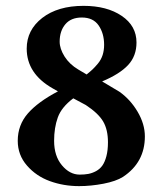

<svg xmlns="http://www.w3.org/2000/svg" viewBox="-20 -630 554 660"><path d="M261.2 -569.8C287.3 -569.8 306.6 -560.7 319.1 -542.5C331.6 -524.3 337.9 -502.1 337.9 -476.1C337.9 -463.4 336.2 -451.7 332.8 -440.9C329.3 -430.2 324 -420.4 316.7 -411.6C309.3 -402.8 303.2 -396.2 298.3 -391.6C293.5 -387 286.6 -381.2 277.8 -374L249 -391.1C229.2 -402.8 213.5 -417.6 202.1 -435.5C190.8 -453.5 185.1 -470.5 185.1 -486.8C185.1 -511.2 191.6 -531.2 204.6 -546.6C217.6 -562.1 236.5 -569.8 261.2 -569.8ZM449.2 -483.9C449.2 -522 432.3 -552.5 398.4 -575.4C364.6 -598.4 320.8 -609.9 267.1 -609.9C208.2 -609.9 160.9 -596 125.2 -568.4C89.6 -540.7 71.8 -505.5 71.8 -462.9C71.8 -405.6 101.6 -360 161.1 -326.2L179.2 -315.9C133.3 -291.8 98.8 -266.5 75.7 -240C52.6 -213.5 41 -182.1 41 -146C41 -113.4 51.6 -85 72.8 -60.8C93.9 -36.5 120.2 -18.7 151.6 -7.3C183 4.1 216.5 9.8 252 9.8C279 9.8 306.9 7 335.7 1.5C364.5 -4.1 386.9 -11.9 402.8 -22C453 -55.2 478 -101.6 478 -161.1C478 -189.5 469.6 -217.8 452.9 -246.1C436.1 -274.4 415.2 -297.4 390.1 -314.9L331.1 -350.1C371.4 -367 401.2 -385.8 420.4 -406.5C439.6 -427.2 449.2 -453 449.2 -483.9ZM253.9 -29.8C231.1 -29.8 210.8 -40.4 192.9 -61.8C175 -83.1 166 -111.2 166 -146C166 -175.9 170.2 -202.7 178.7 -226.3C187.2 -249.9 204.9 -271.8 231.9 -292L274.9 -269C303.5 -250.2 323.4 -231.4 334.5 -212.6C345.5 -193.9 351.1 -170.1 351.1 -141.1C351.1 -122.6 349.3 -106.5 345.7 -93C342.1 -79.5 337.5 -68.8 331.8 -60.8C326.1 -52.8 318.8 -46.5 310.1 -41.7C301.3 -37 292.5 -33.9 283.7 -32.2C274.9 -30.6 265 -29.8 253.9 -29.8Z"/></svg>

Font: Linux Biolinum G
Style: Bold
Weight: 700
Designer: Philipp H. Poll
Foundry: Philipp H. Poll
Version: Version 1.1.0